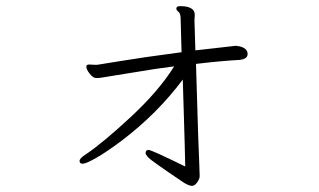

<svg xmlns="http://www.w3.org/2000/svg" viewBox="-20 -560 1040 625"><path d="M566 -540Q614 -540 614 -512L613 -493Q613 -488 614 -462Q615 -436 616 -396Q746 -411 748 -411Q750 -411 760 -409Q786 -403 786 -384Q786 -368 760 -365Q702 -362 618 -352Q620 -298 621.5 -237Q623 -176 625 -121.5Q627 -67 628.5 -31Q630 5 630 13.5Q630 22 622 33.5Q614 45 605 45Q596 45 579 35Q472 -37 463 -47Q454 -57 454 -61Q454 -72 463.5 -72Q473 -72 583 -18Q583 -36 581.5 -81Q580 -126 578.5 -184.5Q577 -243 575 -301Q492 -190 376 -102Q328 -66 294 -46.5Q260 -27 249.5 -27Q239 -27 239 -36Q239 -45 260 -58Q315 -95 406 -179.5Q497 -264 547 -344Q483 -336 426 -326L321 -309Q314 -308 308.5 -307Q303 -306 293 -306Q283 -306 272 -320Q261 -334 261 -343Q261 -350 270 -350L291 -349H296Q299 -349 370.5 -361Q442 -373 571 -390L568 -499Q568 -516 561 -521.5Q554 -527 554 -532Q554 -540 566 -540Z"/></svg>

Font: LXGW WenKai Lite Light
Style: Regular
Weight: 300
Designer: LXGW / Fontworks Inc.
Foundry: LXGW / Fontworks Inc.
Version: Version 1.511; March 25, 2025